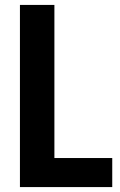

<svg xmlns="http://www.w3.org/2000/svg" viewBox="-20 -760 488 780"><path d="M61 -740H201V-118H436V0H61Z"/></svg>

Font: Encode Sans Compressed
Style: Bold
Weight: 700
Designer: Pablo Impallari, Andres Torresi
Foundry: Pablo Impallari, Andres Torresi
Version: Version 1.000; ttfautohint (v1.00) -l 8 -r 50 -G 200 -x 14 -